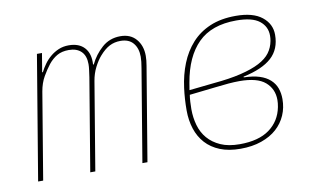

<svg xmlns="http://www.w3.org/2000/svg" viewBox="-61 -651 1322 787"><g transform="rotate(-10 600.0 -258.0)"><path d="M42 0 128 -516H149L136 -438H139Q147 -454 158.5 -470Q170 -486 185.5 -499Q201 -512 220 -520Q239 -528 262 -528Q305 -528 327.5 -503Q350 -478 347 -433H350Q368 -471 400 -499.5Q432 -528 477 -528Q519 -528 542.5 -500.5Q566 -473 566 -431Q566 -422 565 -411.5Q564 -401 562 -390L497 0H476L540 -384Q545 -412 545 -431Q545 -466 527 -487.5Q509 -509 474 -509Q449 -509 428.5 -498.5Q408 -488 387 -464Q372 -447 359 -421.5Q346 -396 341 -366L280 0H259L323 -384Q325 -399 327 -413Q329 -427 329 -438Q329 -473 310.5 -491Q292 -509 259 -509Q230 -509 210 -497.5Q190 -486 174 -466Q159 -447 144 -421Q129 -395 123 -360L63 0Z M883 12Q834 12 798 -2.5Q762 -17 738.5 -43Q715 -69 703.5 -104.5Q692 -140 692 -181Q692 -229 698 -274Q705 -328 723.5 -374Q742 -420 773 -454.5Q804 -489 849.5 -508.5Q895 -528 957 -528Q1029 -528 1066 -498.5Q1103 -469 1103 -424Q1103 -364 1064.5 -329Q1026 -294 946 -277V-274Q985 -273 1011.5 -264.5Q1038 -256 1055 -240.5Q1072 -225 1079.5 -204.5Q1087 -184 1087 -159Q1087 -123 1073.5 -92Q1060 -61 1034.5 -38Q1009 -15 970.5 -1.5Q932 12 883 12ZM883 -7Q962 -7 1007 -40Q1052 -73 1063 -130Q1066 -146 1066 -159Q1066 -205 1033 -233.5Q1000 -262 926 -262Q905 -262 880.5 -260Q856 -258 823 -254L716 -242Q714 -231 713 -214Q712 -197 712 -183Q712 -148 721 -116Q730 -84 750.5 -60Q771 -36 803.5 -21.5Q836 -7 883 -7ZM821 -272Q888 -278 935.5 -289.5Q983 -301 1013.5 -317Q1044 -333 1059.5 -354Q1075 -375 1080 -402Q1081 -407 1081.5 -413Q1082 -419 1082 -424Q1082 -462 1052 -485.5Q1022 -509 956 -509Q853 -509 797 -453Q741 -397 723 -291L718 -261Z"/></g></svg>

Font: IBM Plex Mono Thin
Style: Italic
Weight: 100
Italic angle: -9°
Monospace: yes
Designer: Mike Abbink, Paul van der Laan, Pieter van Rosmalen
Foundry: Bold Monday
Version: Version 2.3